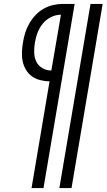

<svg xmlns="http://www.w3.org/2000/svg" viewBox="-20 -755 544 980"><path d="M283 205 442 -735H504L345 205ZM141 205 233 -340Q209 -340 185.5 -346Q162 -352 143.5 -365Q125 -378 113 -398Q101 -418 96 -441Q91 -464 92 -488.5Q93 -513 97 -537Q101 -563 108.5 -587Q116 -611 129 -634Q142 -657 160.5 -677Q179 -697 202 -710Q225 -723 250 -729Q275 -735 300 -735H361L202 205ZM242 -395 291 -680Q265 -680 240 -667.5Q215 -655 198 -634Q181 -613 171.5 -588Q162 -563 158 -537Q154 -513 154.5 -487.5Q155 -462 165 -441Q175 -420 196 -407.5Q217 -395 242 -395Z"/></svg>

Font: iosevka_custom_sans_ss08 Light
Style: Italic
Weight: 300
Italic angle: -10°
Designer: Belleve Invis
Foundry: Belleve Invis
Version: Version 10.3.0; ttfautohint (v1.8.3)